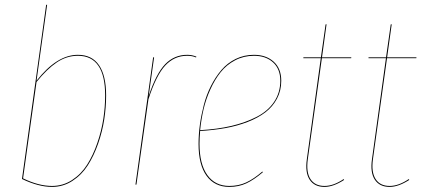

<svg xmlns="http://www.w3.org/2000/svg" viewBox="-20 -750 1721 780"><path d="M296.4 -527.3Q353.5 -527.3 382.3 -485.1Q411.1 -442.9 411.1 -362.3Q411.1 -314.9 403.6 -265.6Q396 -216.3 378.7 -166.5Q361.3 -116.7 336.4 -77.9Q311.5 -39.1 273.9 -14.9Q236.3 9.3 191.4 9.3Q136.2 9.3 69.3 -22.9L167.5 -730.5H171.4L128.4 -421.9Q210.9 -527.3 296.4 -527.3ZM296.4 -523.4Q250.5 -523.4 210.4 -496.3Q170.4 -469.2 128.4 -417L73.7 -25.4Q136.7 5.4 191.4 5.4Q235.8 5.4 272.7 -18.6Q309.6 -42.5 334 -81.1Q358.4 -119.6 375.2 -168.7Q392.1 -217.8 399.7 -266.8Q407.2 -315.9 407.2 -362.3Q407.2 -523.4 296.4 -523.4Z M740.7 -527.3Q759.8 -527.3 777.8 -520L776.4 -516.6Q761.2 -523.4 740.2 -523.4Q688.5 -523.4 651.6 -484.1Q614.7 -444.8 583 -346.7L534.2 0H530.3L602.1 -517.1H606L584 -359.9Q614.3 -451.2 651.1 -489.3Q688 -527.3 740.7 -527.3Z M1122.6 -421.9Q1122.6 -381.8 1105.2 -349.1Q1087.9 -316.4 1058.1 -293.7Q1028.3 -271 986.1 -254.6Q943.8 -238.3 896.2 -229.7Q848.6 -221.2 793 -217.8Q790.5 -187.5 790.5 -166Q790.5 -83 822.3 -38.8Q854 5.4 911.6 5.4Q949.2 5.4 980 -8.8Q1010.7 -22.9 1045.9 -53.2L1047.9 -50.3Q1011.7 -19.5 980.7 -5.1Q949.7 9.3 911.6 9.3Q852.1 9.3 819.3 -35.6Q786.6 -80.6 786.6 -165.5Q786.6 -203.6 792 -243.2Q797.4 -282.7 808.1 -324Q818.8 -365.2 837.2 -401.4Q855.5 -437.5 879.6 -465.8Q903.8 -494.1 937.7 -510.7Q971.7 -527.3 1011.7 -527.3Q1061 -527.3 1091.8 -499.5Q1122.6 -471.7 1122.6 -421.9ZM1011.7 -523.4Q970.2 -523.4 935.3 -505.1Q900.4 -486.8 876.5 -456.8Q852.5 -426.8 834.5 -386.7Q816.4 -346.7 806.9 -305.7Q797.4 -264.6 793 -221.2Q862.8 -225.1 920.2 -238.5Q977.5 -252 1022.9 -275.4Q1068.4 -298.8 1093.5 -336.2Q1118.7 -373.5 1118.7 -421.9Q1118.7 -470.2 1089.1 -496.8Q1059.6 -523.4 1011.7 -523.4Z M1287.6 -513.7 1230.5 -103.5Q1223.1 -50.8 1241.2 -22.7Q1259.3 5.4 1298.3 5.4Q1335 5.4 1376 -22.5L1377.9 -19Q1334 9.3 1298.3 9.3Q1257.3 9.3 1238 -20Q1218.8 -49.3 1226.6 -103.5L1283.2 -513.7H1212.4V-517.1H1283.7L1302.7 -650.9L1306.6 -651.4L1288.1 -517.1H1407.2L1406.7 -513.7Z M1552.2 -513.7 1495.1 -103.5Q1487.8 -50.8 1505.9 -22.7Q1523.9 5.4 1563 5.4Q1599.6 5.4 1640.6 -22.5L1642.6 -19Q1598.6 9.3 1563 9.3Q1522 9.3 1502.7 -20Q1483.4 -49.3 1491.2 -103.5L1547.9 -513.7H1477.1V-517.1H1548.3L1567.4 -650.9L1571.3 -651.4L1552.7 -517.1H1671.9L1671.4 -513.7Z"/></svg>

Font: Fira Sans Compressed Four
Style: Italic
Weight: 100
Width: 3
Italic angle: -8°
Designer: Carrois Corporate & Edenspiekermann AG
Foundry: Carrois Corporate GbR & Edenspiekermann AG
Version: Version 4.203;PS 004.203;hotconv 1.0.88;makeotf.lib2.5.64775